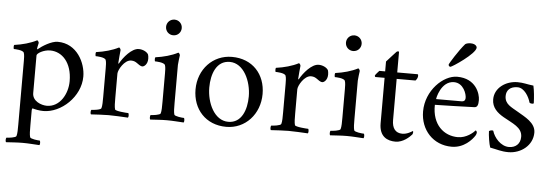

<svg xmlns="http://www.w3.org/2000/svg" viewBox="-53 -806 3418 1191"><g transform="rotate(5 1656.0 -211.0)"><path d="M281.2 -427.7C242.2 -427.7 186.5 -392.6 162.1 -372.1C161.1 -371.1 160.2 -370.1 159.2 -370.1C157.2 -370.1 157.2 -373 157.2 -374C157.2 -381.8 163.1 -403.3 164.1 -410.2C164.1 -415 158.2 -425.8 153.3 -425.8C114.3 -405.3 63.5 -391.6 13.7 -384.8C9.8 -379.9 11.7 -361.3 13.7 -359.4C20.5 -359.4 70.3 -358.4 77.1 -341.8C82 -330.1 82 -303.7 82 -291V104.5C82 133.8 82 161.1 77.1 176.8C74.2 187.5 27.3 192.4 15.6 192.4C11.7 197.3 10.7 215.8 15.6 220.7C55.7 218.8 81.1 215.8 119.1 215.8C157.2 215.8 183.6 218.8 223.6 220.7C228.5 215.8 227.5 197.3 223.6 192.4C211.9 192.4 165 187.5 162.1 176.8C157.2 161.1 157.2 133.8 157.2 104.5V9.8C157.2 2 161.1 -2.9 161.1 -2.9C176.8 2 204.1 7.8 229.5 7.8C339.8 7.8 458 -100.6 458 -226.6C458 -310.5 402.3 -427.7 281.2 -427.7ZM239.3 -370.1C313.5 -370.1 376 -306.6 376 -190.4C376 -111.3 329.1 -26.4 248 -26.4C213.9 -26.4 157.2 -46.9 157.2 -97.7V-332C157.2 -345.7 199.2 -370.1 239.3 -370.1Z M667 -332C667 -339.8 672.9 -403.3 673.8 -410.2C673.8 -415 668 -425.8 663.1 -425.8C624 -405.3 573.2 -391.6 523.4 -384.8C519.5 -379.9 521.5 -361.3 523.4 -359.4C530.3 -359.4 580.1 -358.4 586.9 -341.8C591.8 -330.1 591.8 -303.7 591.8 -291V-113.3C591.8 -84 591.8 -56.6 586.9 -41C584 -30.3 537.1 -25.4 525.4 -25.4C521.5 -20.5 520.5 -2 525.4 2.9C565.4 1 596.7 -2 634.8 -2C672.9 -2 715.8 1 755.9 2.9C760.7 -2 759.8 -20.5 755.9 -25.4C744.1 -25.4 674.8 -30.3 671.9 -41C667 -56.6 667 -84 667 -113.3V-263.7C667 -286.1 703.1 -351.6 745.1 -351.6C762.7 -351.6 772.5 -345.7 781.2 -339.8C792 -333 803.7 -321.3 817.4 -321.3C827.1 -321.3 849.6 -335.9 849.6 -372.1C849.6 -382.8 847.7 -392.6 845.7 -398.4C836.9 -414.1 811.5 -426.8 786.1 -426.8C742.2 -426.8 692.4 -366.2 670.9 -327.1C669.9 -326.2 669.9 -325.2 668.9 -325.2C667 -325.2 667 -331.1 667 -332Z M1036.1 -349.6C1036.1 -359.4 1042 -403.3 1043 -410.2C1043 -415 1037.1 -425.8 1032.2 -425.8C993.2 -405.3 942.4 -391.6 892.6 -384.8C888.7 -379.9 890.6 -361.3 892.6 -359.4C899.4 -359.4 949.2 -358.4 956.1 -341.8C960.9 -330.1 960.9 -303.7 960.9 -291V-113.3C960.9 -84 960.9 -56.6 956.1 -41C953.1 -30.3 906.2 -25.4 894.5 -25.4C890.6 -20.5 889.6 -2 894.5 2.9C934.6 1 960 -2 998 -2C1036.1 -2 1062.5 1 1102.5 2.9C1107.4 -2 1106.4 -20.5 1102.5 -25.4C1090.8 -25.4 1043.9 -30.3 1041 -41C1036.1 -56.6 1036.1 -84 1036.1 -113.3ZM942.4 -579.1C942.4 -551.8 963.9 -530.3 991.2 -530.3C1018.6 -530.3 1040 -551.8 1040 -579.1C1040 -606.4 1018.6 -627.9 991.2 -627.9C963.9 -627.9 942.4 -606.4 942.4 -579.1Z M1355.5 -396.5C1442.4 -396.5 1491.2 -288.1 1491.2 -193.4C1491.2 -110.4 1460.9 -25.4 1377.9 -25.4C1290 -25.4 1242.2 -132.8 1242.2 -227.5C1242.2 -311.5 1272.5 -396.5 1355.5 -396.5ZM1366.2 -428.7C1248 -428.7 1158.2 -334 1158.2 -208C1158.2 -85.9 1239.3 6.8 1368.2 6.8C1486.3 6.8 1575.2 -89.8 1575.2 -215.8C1575.2 -337.9 1495.1 -428.7 1366.2 -428.7Z M1787.1 -332C1787.1 -339.8 1793 -403.3 1793.9 -410.2C1793.9 -415 1788.1 -425.8 1783.2 -425.8C1744.1 -405.3 1693.4 -391.6 1643.6 -384.8C1639.6 -379.9 1641.6 -361.3 1643.6 -359.4C1650.4 -359.4 1700.2 -358.4 1707 -341.8C1711.9 -330.1 1711.9 -303.7 1711.9 -291V-113.3C1711.9 -84 1711.9 -56.6 1707 -41C1704.1 -30.3 1657.2 -25.4 1645.5 -25.4C1641.6 -20.5 1640.6 -2 1645.5 2.9C1685.5 1 1716.8 -2 1754.9 -2C1793 -2 1835.9 1 1876 2.9C1880.9 -2 1879.9 -20.5 1876 -25.4C1864.3 -25.4 1794.9 -30.3 1792 -41C1787.1 -56.6 1787.1 -84 1787.1 -113.3V-263.7C1787.1 -286.1 1823.2 -351.6 1865.2 -351.6C1882.8 -351.6 1892.6 -345.7 1901.4 -339.8C1912.1 -333 1923.8 -321.3 1937.5 -321.3C1947.3 -321.3 1969.7 -335.9 1969.7 -372.1C1969.7 -382.8 1967.8 -392.6 1965.8 -398.4C1957 -414.1 1931.6 -426.8 1906.2 -426.8C1862.3 -426.8 1812.5 -366.2 1791 -327.1C1790 -326.2 1790 -325.2 1789.1 -325.2C1787.1 -325.2 1787.1 -331.1 1787.1 -332Z M2156.2 -349.6C2156.2 -359.4 2162.1 -403.3 2163.1 -410.2C2163.1 -415 2157.2 -425.8 2152.3 -425.8C2113.3 -405.3 2062.5 -391.6 2012.7 -384.8C2008.8 -379.9 2010.7 -361.3 2012.7 -359.4C2019.5 -359.4 2069.3 -358.4 2076.2 -341.8C2081.1 -330.1 2081.1 -303.7 2081.1 -291V-113.3C2081.1 -84 2081.1 -56.6 2076.2 -41C2073.2 -30.3 2026.4 -25.4 2014.6 -25.4C2010.7 -20.5 2009.8 -2 2014.6 2.9C2054.7 1 2080.1 -2 2118.2 -2C2156.2 -2 2182.6 1 2222.7 2.9C2227.5 -2 2226.6 -20.5 2222.7 -25.4C2210.9 -25.4 2164.1 -30.3 2161.1 -41C2156.2 -56.6 2156.2 -84 2156.2 -113.3ZM2062.5 -579.1C2062.5 -551.8 2084 -530.3 2111.3 -530.3C2138.7 -530.3 2160.2 -551.8 2160.2 -579.1C2160.2 -606.4 2138.7 -627.9 2111.3 -627.9C2084 -627.9 2062.5 -606.4 2062.5 -579.1Z M2395.5 -381.8H2512.7C2521.5 -390.6 2526.4 -402.3 2526.4 -411.1C2526.4 -417 2526.4 -421.9 2521.5 -421.9H2395.5V-549.8C2395.5 -553.7 2384.8 -553.7 2379.9 -548.8C2377.9 -545.9 2338.9 -504.9 2320.3 -483.4V-421.9H2284.2C2283.2 -420.9 2258.8 -394.5 2258.8 -390.6C2258.8 -387.7 2260.7 -381.8 2263.7 -381.8H2320.3V-98.6C2320.3 -14.6 2372.1 6.8 2421.9 6.8C2469.7 6.8 2508.8 -31.2 2522.5 -46.9C2523.4 -47.9 2526.4 -55.7 2526.4 -61.5C2526.4 -64.5 2525.4 -67.4 2523.4 -68.4C2516.6 -63.5 2489.3 -45.9 2460 -45.9C2417 -45.9 2395.5 -74.2 2395.5 -126Z M2645.5 -242.2C2657.2 -242.2 2861.3 -247.1 2891.6 -249C2910.2 -250 2915 -266.6 2915 -294.9C2915 -334 2885.7 -427.7 2768.6 -427.7C2682.6 -427.7 2576.2 -326.2 2576.2 -195.3C2576.2 -80.1 2656.2 7.8 2771.5 7.8C2847.7 7.8 2896.5 -46.9 2914.1 -75.2C2917 -80.1 2919.9 -87.9 2919.9 -92.8C2919.9 -100.6 2913.1 -106.4 2912.1 -106.4C2899.4 -91.8 2858.4 -54.7 2804.7 -54.7C2718.8 -54.7 2642.6 -117.2 2645.5 -242.2ZM2752 -392.6C2811.5 -392.6 2833 -324.2 2832 -300.8C2831.1 -283.2 2821.3 -278.3 2809.6 -278.3H2650.4C2648.4 -278.3 2669.9 -392.6 2752 -392.6ZM2833 -641.6C2819.3 -641.6 2804.7 -637.7 2799.8 -632.8C2764.6 -592.8 2709 -503.9 2709 -498C2709 -492.2 2713.9 -485.4 2720.7 -485.4C2730.5 -485.4 2873 -580.1 2873 -618.2C2873 -623 2867.2 -641.6 2833 -641.6Z M3144.5 -426.8C3072.3 -426.8 3002.9 -379.9 3002.9 -307.6C3002.9 -255.9 3038.1 -225.6 3077.1 -203.1C3133.8 -169.9 3196.3 -150.4 3196.3 -90.8C3196.3 -45.9 3166 -21.5 3126 -21.5C3074.2 -21.5 3032.2 -72.3 3020.5 -113.3C3017.6 -115.2 3014.6 -115.2 3011.7 -115.2C3006.8 -115.2 2998 -112.3 2994.1 -109.4C2994.1 -84 3002.9 -28.3 3010.7 -7.8C3053.7 0 3080.1 10.7 3125 10.7C3204.1 10.7 3275.4 -44.9 3275.4 -124C3275.4 -185.5 3207 -216.8 3163.1 -243.2C3119.1 -269.5 3078.1 -284.2 3078.1 -335C3078.1 -370.1 3100.6 -395.5 3147.5 -395.5C3189.5 -395.5 3219.7 -342.8 3229.5 -306.6C3234.4 -302.7 3241.2 -301.8 3246.1 -301.8C3251 -301.8 3255.9 -302.7 3255.9 -306.6C3254.9 -341.8 3251 -383.8 3244.1 -414.1C3201.2 -418.9 3182.6 -426.8 3144.5 -426.8Z"/></g></svg>

Font: Crimson
Style: Roman
Weight: 400
Version: Version 0.2